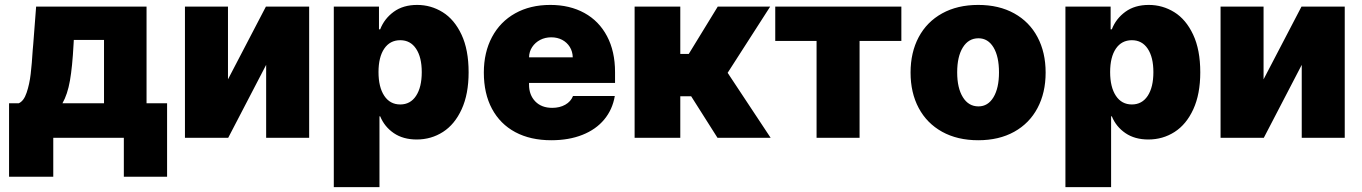

<svg xmlns="http://www.w3.org/2000/svg" viewBox="-20 -557 5505 776"><path d="M16.6 -139.6H55.7Q76.2 -148.4 87.6 -182.4Q99.1 -216.3 104 -257.8Q108.9 -299.3 112.3 -355.5L114.3 -377.9L126 -530.3H572.3V-139.6H655.3V157.2H480.5V0H195.3V157.2H16.6ZM400.4 -139.6V-395.5H278.3L277.3 -377.9Q272.5 -287.1 262.7 -231.2Q252.9 -175.3 232.4 -139.6Z M1054.7 -530.3H1229.5V0H1055.7V-294.9L902.3 0H727.5V-530.3H901.4V-236.3Z M1329.1 -530.3H1511.7V-438.5H1516.6Q1533.2 -481.4 1571.3 -509.3Q1609.4 -537.1 1666 -537.1Q1721.7 -537.1 1769 -507.8Q1816.4 -478.5 1845.2 -417.2Q1874 -356 1874 -264.6Q1874 -176.8 1845.9 -115.5Q1817.9 -54.2 1770.3 -23.7Q1722.7 6.8 1664.1 6.8Q1609.4 6.8 1571.5 -19Q1533.7 -44.9 1516.6 -86.9H1513.7V199.2H1329.1ZM1597.7 -134.8Q1638.7 -134.8 1661.6 -169.7Q1684.6 -204.6 1684.6 -265.6Q1684.6 -325.7 1661.6 -360.1Q1638.7 -394.5 1597.7 -394.5Q1556.2 -394.5 1533 -360.4Q1509.8 -326.2 1509.8 -265.6Q1509.8 -205.1 1533 -169.9Q1556.2 -134.8 1597.7 -134.8Z M1935.5 -263.7Q1935.5 -345.2 1968.5 -407.2Q2001.5 -469.2 2062.3 -503.2Q2123 -537.1 2204.1 -537.1Q2282.7 -537.1 2341.8 -504.6Q2400.9 -472.2 2433.3 -410.9Q2465.8 -349.6 2465.8 -265.6V-221.7H2118.2V-214.8Q2118.2 -173.3 2143.3 -147.2Q2168.5 -121.1 2211.9 -121.1Q2242.2 -121.1 2264.6 -133.8Q2287.1 -146.5 2295.9 -168.9H2464.8Q2455.6 -114.3 2422.1 -74Q2388.7 -33.7 2334 -12Q2279.3 9.8 2208 9.8Q2124 9.8 2062.7 -22.9Q2001.5 -55.7 1968.5 -117.2Q1935.5 -178.7 1935.5 -263.7ZM2294.9 -325.2Q2294.4 -348.6 2283 -367.2Q2271.5 -385.7 2252 -396Q2232.4 -406.2 2208 -406.2Q2183.6 -406.2 2163.3 -395.8Q2143.1 -385.3 2130.9 -366.9Q2118.7 -348.6 2118.2 -325.2Z M2544.9 -530.3H2729.5V-338.9H2763.7L2880.9 -530.3H3092.8L2920.9 -262.7L3094.7 0H2879.9L2773.4 -168H2729.5V0H2544.9Z M3113.3 -530.3H3623V-391.6H3454.1V0H3280.3V-391.6H3113.3Z M3660.2 -263.7Q3660.2 -345.2 3693.1 -407Q3726.1 -468.8 3787.8 -502.9Q3849.6 -537.1 3933.6 -537.1Q4017.6 -537.1 4079.1 -502.9Q4140.6 -468.8 4173.3 -407Q4206.1 -345.2 4206.1 -263.7Q4206.1 -182.1 4173.3 -120.4Q4140.6 -58.6 4079.1 -24.4Q4017.6 9.8 3933.6 9.8Q3849.6 9.8 3787.8 -24.4Q3726.1 -58.6 3693.1 -120.4Q3660.2 -182.1 3660.2 -263.7ZM4017.6 -264.6Q4017.6 -328.6 3995.4 -365.5Q3973.1 -402.3 3934.6 -402.3Q3894.5 -402.3 3871.6 -365.5Q3848.6 -328.6 3848.6 -264.6Q3848.6 -201.2 3871.6 -164.1Q3894.5 -127 3934.6 -127Q3973.1 -127 3995.4 -164.1Q4017.6 -201.2 4017.6 -264.6Z M4286.1 -530.3H4468.8V-438.5H4473.6Q4490.2 -481.4 4528.3 -509.3Q4566.4 -537.1 4623 -537.1Q4678.7 -537.1 4726.1 -507.8Q4773.4 -478.5 4802.2 -417.2Q4831.1 -356 4831.1 -264.6Q4831.1 -176.8 4803 -115.5Q4774.9 -54.2 4727.3 -23.7Q4679.7 6.8 4621.1 6.8Q4566.4 6.8 4528.6 -19Q4490.7 -44.9 4473.6 -86.9H4470.7V199.2H4286.1ZM4554.7 -134.8Q4595.7 -134.8 4618.7 -169.7Q4641.6 -204.6 4641.6 -265.6Q4641.6 -325.7 4618.7 -360.1Q4595.7 -394.5 4554.7 -394.5Q4513.2 -394.5 4490 -360.4Q4466.8 -326.2 4466.8 -265.6Q4466.8 -205.1 4490 -169.9Q4513.2 -134.8 4554.7 -134.8Z M5240.2 -530.3H5415V0H5241.2V-294.9L5087.9 0H4913.1V-530.3H5086.9V-236.3Z"/></svg>

Font: Pretendard GOV Black
Style: Regular
Weight: 900
Designer: Base glyphs from Inter by Rasmus Andersson; Hangeul glyphs from Noto Sans CJK(Source Han Sans) by Jang Soo-young and Kan
Foundry: Kil Hyung-jin
Version: Version 1.309